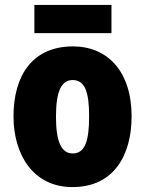

<svg xmlns="http://www.w3.org/2000/svg" viewBox="-20 -818 592 782"><path d="M434 -798H120V-683H434ZM516 -344C516 -526 419 -629 277 -629C112 -629 35 -510 35 -344C35 -186 117 -56 275 -56C446 -56 516 -189 516 -344ZM208 -343C208 -444 229 -492 276 -492C326 -492 343 -443 343 -344C343 -244 326 -193 276 -193C228 -193 208 -245 208 -343Z"/></svg>

Font: Noto Sans Malayalam UI Condensed Black
Style: Regular
Weight: 900
Width: 3
Designer: Jelle Bosma - Monotype Design Team
Foundry: Monotype Imaging Inc.
Version: Version 2.104